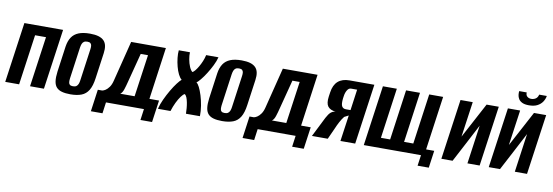

<svg xmlns="http://www.w3.org/2000/svg" viewBox="-58 -1044 4467 1552"><g transform="rotate(10 2175.5 -267.5)"><path d="M-2.4 0 67.6 -495H385.3L315.3 0H201.3L259.5 -413H169.8L111.6 0Z M533 7.7Q492 7.7 463.6 -0.1Q435.1 -7.8 418.6 -25.8Q402.1 -43.8 397.5 -75.5Q392.9 -107.1 399.3 -155.7L428.5 -365.9Q435.6 -412.9 455.8 -443.2Q476 -473.5 512.7 -488.3Q549.4 -503 605 -503Q647 -503 675.5 -494.6Q703.9 -486.1 720.3 -469.2Q736.6 -452.2 741.5 -426.5Q746.5 -400.8 741.5 -365.9L712.2 -156.4Q703.5 -91.6 681.7 -56Q660 -20.4 623.5 -6.4Q587 7.7 533 7.7ZM542.5 -60Q560.5 -60 570.6 -67.3Q580.6 -74.6 585.9 -88Q591.1 -101.3 593.1 -117.7L629.5 -377.9Q632.1 -395 630.8 -407.9Q629.5 -420.7 621.3 -428Q613.2 -435.3 595.2 -435.3Q577.1 -435.3 567.1 -428Q557 -420.7 552.1 -407.9Q547.2 -395 544.6 -377.9L508.2 -117.7Q506.2 -101.3 507.2 -88Q508.2 -74.6 516.3 -67.3Q524.5 -60 542.5 -60Z M720.6 113.6 745.8 -67.1H781.5Q793.4 -69.1 808.3 -78.6Q823.3 -88.2 837.9 -108.6Q852.5 -129 860.6 -162.5L944 -494.7H1229.1L1169.3 -67.1H1248.3L1222.8 113.6H1127.5L1140.1 22.1H828.5L815.9 113.6ZM929.7 -67.1H1047.8L1096.8 -412.6H1037L973.8 -169.2Q966.7 -140 956.5 -108.8Q946.3 -77.6 929.7 -67.1Z M1251 0Q1260 -38 1279.2 -79.5Q1298.3 -121 1320.9 -159.5Q1343.5 -198 1364.8 -226Q1386.1 -254 1399.1 -264Q1384.1 -276 1370.8 -302.5Q1357.5 -329 1348.6 -363.5Q1339.6 -398 1335.8 -433Q1332 -468 1335 -495H1426.5Q1425.2 -469.3 1431 -437Q1436.8 -404.8 1448.3 -378Q1459.9 -351.1 1473.8 -340.9Q1483.1 -344.9 1495.4 -360Q1507.8 -375.1 1520.3 -396.7Q1532.8 -418.2 1543.5 -443.9Q1554.2 -469.6 1559.6 -495H1660.6Q1652.6 -463 1634.3 -426Q1616 -389 1594.1 -354.5Q1572.3 -320 1551.9 -295.5Q1531.6 -271 1520.6 -264Q1532.6 -257 1545.7 -231Q1558.9 -205 1570.7 -167Q1582.5 -129 1589.6 -85.5Q1596.7 -42 1595.7 0H1481Q1480.7 -20.4 1478.8 -44.4Q1476.9 -68.4 1472.4 -91.5Q1467.9 -114.5 1461 -131.5Q1454.2 -148.5 1443.2 -154.8Q1431.2 -149.2 1414.6 -126.9Q1398 -104.6 1382 -71.5Q1366 -38.4 1354.1 0Z M1778 7.7Q1737 7.7 1708.6 -0.1Q1680.1 -7.8 1663.6 -25.8Q1647.1 -43.8 1642.5 -75.5Q1637.9 -107.1 1644.3 -155.7L1673.5 -365.9Q1680.6 -412.9 1700.8 -443.2Q1721 -473.5 1757.7 -488.3Q1794.4 -503 1850 -503Q1892 -503 1920.5 -494.6Q1948.9 -486.1 1965.3 -469.2Q1981.6 -452.2 1986.5 -426.5Q1991.5 -400.8 1986.5 -365.9L1957.2 -156.4Q1948.5 -91.6 1926.7 -56Q1905 -20.4 1868.5 -6.4Q1832 7.7 1778 7.7ZM1787.5 -60Q1805.5 -60 1815.6 -67.3Q1825.6 -74.6 1830.9 -88Q1836.1 -101.3 1838.1 -117.7L1874.5 -377.9Q1877.1 -395 1875.8 -407.9Q1874.5 -420.7 1866.3 -428Q1858.2 -435.3 1840.2 -435.3Q1822.1 -435.3 1812.1 -428Q1802 -420.7 1797.1 -407.9Q1792.2 -395 1789.6 -377.9L1753.2 -117.7Q1751.2 -101.3 1752.2 -88Q1753.2 -74.6 1761.3 -67.3Q1769.5 -60 1787.5 -60Z M1965.6 113.6 1990.8 -67.1H2026.5Q2038.4 -69.1 2053.3 -78.6Q2068.3 -88.2 2082.9 -108.6Q2097.5 -129 2105.6 -162.5L2189 -494.7H2474.1L2414.3 -67.1H2493.3L2467.8 113.6H2372.5L2385.1 22.1H2073.5L2060.9 113.6ZM2174.7 -67.1H2292.8L2341.8 -412.6H2282L2218.8 -169.2Q2211.7 -140 2201.5 -108.8Q2191.3 -77.6 2174.7 -67.1Z M2515 0 2596.5 -162.6Q2614.2 -196.8 2630.9 -210.7Q2647.5 -224.6 2668.5 -226.6Q2624 -231.3 2605.1 -256.2Q2586.2 -281.1 2593.9 -337.1L2598.9 -371.8Q2607.5 -434 2642.2 -464.5Q2676.9 -495 2736.2 -495H2940.2L2870.2 0H2749L2779.6 -214.7L2744.8 -196.7Q2727.7 -175.2 2712.6 -147Q2697.6 -118.7 2683.7 -85.5L2644.9 0ZM2747.6 -260H2786L2809.9 -431.7H2760.2Q2741.5 -431.7 2729.2 -411.3Q2716.8 -391 2712.9 -363.6L2709.9 -343.3Q2704.3 -294.7 2714.8 -277.4Q2725.3 -260 2747.6 -260Z M3397.8 88.5 3410.2 0H2940.7L3010.4 -495H3124.7L3066.9 -82H3142.6L3200.4 -495H3314.7L3256.9 -82H3332.6L3390.4 -495H3504.7L3442.8 -53.1H3509.5L3489.7 88.5Z M3577.4 0 3647.4 -494.7H3747.8L3706.6 -204.5L3861.5 -494.7H3961.5L3891.5 0H3791.4L3836 -317Q3794.2 -237.5 3753.1 -158.5Q3712 -79.6 3669.6 0Z M3966.4 0 4036.4 -494.7H4136.8L4095.6 -204.5L4250.5 -494.7H4350.5L4280.5 0H4180.4L4225 -317Q4183.2 -237.5 4142.1 -158.5Q4101 -79.6 4058.6 0ZM4199.1 -548.5Q4164.2 -548.5 4143.6 -558.5Q4123 -568.5 4113.6 -584.1Q4104.2 -599.7 4102.2 -616.8Q4100.3 -633.8 4102 -647.9H4163.9Q4162.2 -625.4 4175.5 -614.2Q4188.7 -603 4208.2 -603Q4229 -603 4244.9 -613.7Q4260.8 -624.4 4266.1 -647.9H4328.7Q4324.7 -622.3 4309.7 -599.6Q4294.6 -576.8 4267.6 -562.6Q4240.6 -548.5 4199.1 -548.5Z"/></g></svg>

Font: Alumni Sans SC Thin
Style: Italic
Weight: 100
Italic angle: -8°
Designer: Robert E. Leuschke
Foundry: Robert E. Leuschke
Version: Version 1.016